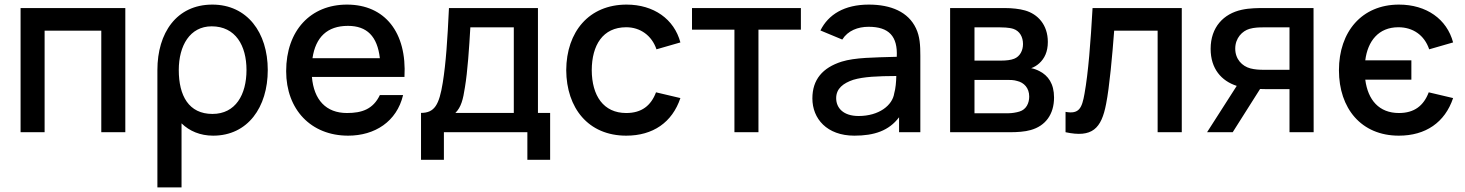

<svg xmlns="http://www.w3.org/2000/svg" viewBox="-20 -575 6372 835"><path d="M69.5 0H174V-441.5H420.5V0H525V-540H69.5Z M907 15C1057.5 15 1144.5 -108.5 1144.5 -270.5C1144.5 -433.5 1055 -555 903.5 -555C747.5 -555 664.5 -431.5 664.5 -270.5V240H769.5V-38.5C804 -5 850.5 15 907 15ZM757.5 -270.5C757.5 -376.5 806 -460.5 900.5 -460.5C1004.5 -460.5 1052 -376.5 1052 -270.5C1052 -163.5 1004.5 -79.5 904 -79.5C801 -79.5 757.5 -158.5 757.5 -270.5Z M1494 15C1610 15 1705.5 -46 1733 -161.5H1632C1602.5 -100 1554 -83.5 1489 -83.5C1398 -83.5 1345 -140.5 1336.5 -240.5H1739C1750 -434 1654 -555 1489 -555C1331 -555 1224.5 -442.5 1224.5 -265.5C1224.5 -98.5 1332.5 15 1494 15ZM1339 -322C1352.5 -413.5 1403.5 -462.5 1493 -462.5C1576 -462.5 1621 -417 1632 -322Z M1811 -84V120H1910.5V0H2273.5V120H2372.5V-84H2319.5V-540H1932.5C1926 -402.5 1919.5 -302 1905.5 -215C1890 -119.5 1870 -84 1811 -84ZM1960.5 -84C1985.5 -109 1994 -142.5 2002 -195.5C2013.5 -263.5 2020.5 -368.5 2025.5 -456H2214.5V-84Z M2703.5 15C2819.5 15 2903.5 -42.5 2939 -148.5L2833 -173.5C2811 -115.5 2770.5 -83.5 2703.5 -83.5C2604.5 -83.5 2554 -158.5 2553.5 -270C2554 -378 2601 -456.5 2703.5 -456.5C2764 -456.5 2814.5 -421 2835 -360.5L2939 -390.5C2912 -492 2823 -555 2705 -555C2541.5 -555 2443.5 -437 2442.5 -270C2443.5 -105.5 2538 15 2703.5 15Z M3174 0H3278.5V-446H3463V-540H2989.5V-446H3174Z M3548 -442.5 3643 -403C3667.5 -442 3711 -458.5 3757.5 -458.5C3846 -458.5 3884.5 -417 3880 -328C3779 -325 3699 -325 3640.5 -307C3557 -280.5 3513 -228.5 3513 -147C3513 -59 3576 15 3695.5 15C3781.5 15 3845.5 -6 3890 -65V0H3982.5V-332.5C3982.5 -378 3980.5 -416.5 3963.5 -452C3930 -523 3855 -555 3758.5 -555C3652 -555 3582.5 -512 3548 -442.5ZM3616.5 -148C3616.5 -190.5 3648 -213.5 3691 -228C3736.5 -241.5 3796.5 -244 3878 -244.5C3877.5 -219.5 3875 -189.5 3869 -169.5C3861.5 -117 3803 -70.5 3714 -70.5C3647 -70.5 3616.5 -106 3616.5 -148Z M4112 0H4372.5C4403.5 0 4437 -2 4462.5 -9.5C4527 -27.5 4564 -78 4564 -151C4564 -211.5 4538 -246.5 4501 -265.5C4489.5 -271.5 4476 -276.5 4464.5 -278.5C4476 -282.5 4488.5 -289.5 4499.5 -299.5C4522.5 -320.5 4537 -349.5 4537 -392.5C4537 -468 4492.5 -514 4438 -529.5C4414 -536.5 4381 -540 4349.5 -540H4112ZM4218 -82.5V-227.5H4360.5C4371.5 -227.5 4389 -227.5 4403 -223C4433.5 -216 4456 -192.5 4456 -155C4456 -127 4443.5 -99 4414 -90C4400 -85.5 4380 -82.5 4366 -82.5ZM4218 -311.5V-456H4330C4336.5 -456 4367 -456 4387 -449.5C4415 -440 4429 -414 4429 -383.5C4429 -355.5 4416 -329.5 4390.5 -319.5C4376 -313.5 4354 -311.5 4335 -311.5Z M4614 -88.5V0C4730 25 4770 -15.5 4790.5 -123.5C4805 -196 4817.5 -335.5 4825.5 -441.5H5014.5V0H5119.5V-540H4731.5C4723 -390.5 4713 -259 4696.5 -167.5C4685.5 -105.5 4673.5 -77.5 4614 -88.5Z M5588 0H5693L5692.5 -540H5478C5453 -540 5414.5 -540 5380.5 -532.5C5301.5 -515.5 5245 -457 5245 -362.5C5245 -276 5292 -223 5358.5 -201.5L5229.5 0H5341L5460 -188C5467.5 -187.5 5474.5 -187.5 5481 -187.5H5588ZM5352 -363.5C5352 -410 5383 -440.5 5414 -449.5C5434 -455.5 5457.5 -456 5472 -456H5588V-271.5H5472C5457.5 -271.5 5437 -272.5 5418 -277.5C5382 -287 5352 -317.5 5352 -363.5Z M6063.5 15C6180 15 6264 -42.5 6299.5 -148.5L6193.5 -173.5C6171.5 -115.5 6131 -83.5 6064 -83.5C5977.5 -83.5 5929 -140 5917.5 -228.5H6118V-312.5H5917.5C5928 -396 5975 -456.5 6061.5 -456.5C6124.5 -456.5 6174.5 -422.5 6195.5 -360.5L6299.5 -390.5C6272.5 -492 6183.5 -555 6064 -555C5902.5 -555 5803 -437 5803 -269.5C5803 -103.5 5900 15 6063.5 15Z"/></svg>

Font: Eudonet SemiBold
Style: Regular
Weight: 600
Designer: Mikhail Sharanda
Foundry: Mikhail Sharanda
Version: Version 4.503;Glyphs 3.1.2 (3151)